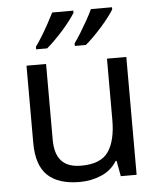

<svg xmlns="http://www.w3.org/2000/svg" viewBox="-54 -813 727 870"><g transform="rotate(-5 309.0 -378.0)"><path d="M533 -536V0H461L448 -71H444Q418 -29 372 -9.5Q326 10 274 10Q177 10 128 -36.5Q79 -83 79 -185V-536H168V-191Q168 -127 197 -95Q226 -63 287 -63Q376 -63 410.5 -113Q445 -163 445 -257V-536ZM488 -756Q480 -743 465 -723Q450 -703 430.5 -681Q411 -659 391.5 -639.5Q372 -620 355 -606H305V-618Q319 -637 335 -663Q351 -689 366.5 -716.5Q382 -744 392 -766H488ZM312 -756Q304 -743 289 -723Q274 -703 254.5 -681Q235 -659 215.5 -639.5Q196 -620 179 -606H129V-618Q143 -637 159 -663Q175 -689 190 -716.5Q205 -744 216 -766H312Z"/></g></svg>

Font: Noto Sans Lisu
Style: Regular
Weight: 400
Designer: Monotype Design Team. David Williams.
Foundry: Monotype Imaging Inc.
Version: Version 2.102